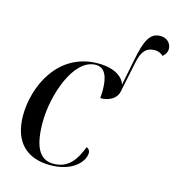

<svg xmlns="http://www.w3.org/2000/svg" viewBox="-113 -857 886 964"><g transform="rotate(15 330.0 -375.0)"><path d="M234 10C354 10 407 -56 407 -100C407 -111 400 -121 389 -125C363 -58 328 -1 248 -1C172 -1 143 -70 143 -189C143 -330 212 -536 327 -536C375 -536 393 -491 393 -420C393 -407 392 -392 391 -380C442 -380 476 -406 482 -439L515 -598C527 -658 550 -684 594 -684C610 -684 628 -677 638 -666C653 -678 660 -693 660 -706C660 -741 633 -760 603 -760C549 -760 527 -716 506 -609L479 -474C467 -513 421 -546 337 -546C127 -546 39 -345 39 -197C39 -58 114 10 234 10Z"/></g></svg>

Font: Noto Serif Display
Style: Italic
Weight: 400
Italic angle: -12°
Designer: Monotype Design Team
Foundry: Monotype Imaging Inc.
Version: Version 2.009